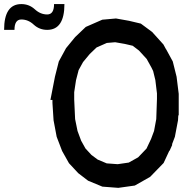

<svg xmlns="http://www.w3.org/2000/svg" viewBox="-225 -906 903 931"><path d="M631.3 -533.7 641.6 -450.7V-346.7H639.6L638.2 -322.8L623 -242.7L608.9 -205.6L610.4 -204.1L597.2 -174.8L596.7 -175.3L595.2 -173.3L568.4 -115.7L502.9 -48.3L428.7 -6.3L348.6 4.9L271.5 -1L202.1 -29.8L154.3 -66.4L109.4 -114.7L76.2 -173.8L49.8 -242.7L34.7 -322.8L29.3 -406.7V-421.4H19.5L41.5 -534.2L60.1 -607.9L95.2 -672.4L139.2 -726.1L190.9 -775.4L271 -810.5L337.4 -816.4L400.4 -805.2L458 -791.5L512.7 -751L567.4 -690.4L580.1 -667H580.6L612.8 -607.9ZM536.1 -426.3V-453.1L528.3 -517.6L517.6 -561.5L509.8 -577.6L486.3 -620.1L448.7 -661.1L418.5 -684.1L380.9 -692.9L333.5 -701.2L293 -697.8L243.2 -675.8L210 -644L177.7 -605L156.2 -565.9L143.6 -517.1L134.8 -459V-423.3L139.2 -328.6L150.9 -271L168.5 -223.6L189.5 -186L218.3 -154.8L248.5 -132.3L292.5 -113.8L345.7 -109.9L399.4 -117.7L444.8 -143.1L485.4 -185.5L503.9 -224.6L507.8 -232.9L522 -271L532.7 -328.6ZM-205.1 -761.2Q-205.1 -886.2 -121.6 -886.2Q-84 -886.2 -56.6 -861.3Q-29.3 -835.9 3.9 -835.9Q37.1 -835.9 37.1 -886.2H87.4Q87.4 -761.2 3.9 -761.2Q-33.7 -761.2 -61 -786.1Q-87.9 -811.5 -121.6 -811.5Q-154.8 -811.5 -154.8 -761.2H-205.1Z"/></svg>

Font: Gap Sans
Style: Bold
Weight: 400
Designer: Alexandre Liziard and Etienne Ozeray
Foundry: Interstices.io
Version: Version 1.610